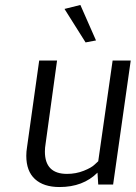

<svg xmlns="http://www.w3.org/2000/svg" viewBox="-20 -744 550 774"><path d="M507 -500 436 0H376L373 -48Q315 10 220 10Q156 10 121 -22Q86 -54 86 -116Q86 -133 89 -151L138 -500H210L164 -166Q161 -148 161 -133Q161 -43 250 -43Q286 -43 317.5 -55.5Q349 -68 362 -81L376 -94L434 -500ZM240 -708 304 -724 367 -581 325 -573Z"/></svg>

Font: ArsenalItalic
Style: Italic
Weight: 400
Italic angle: -9°
Designer: Andrij Shevchenko
Foundry: Stairsfor.com
Version: Version 1.000